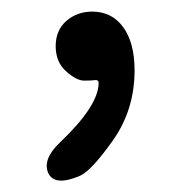

<svg xmlns="http://www.w3.org/2000/svg" viewBox="-20 -137 310 331"><path d="M118 166Q74 185 63 161Q53 137 84 108Q150 45 150 6Q150 1 145 1Q138 2 125 2Q112 2 94 -14Q76 -30 76 -57.5Q76 -85 94.5 -101Q113 -117 139 -117Q173 -117 192.5 -90Q212 -63 212 -16Q212 52 175 104.5Q138 157 118 166Z"/></svg>

Font: Resource Han Rounded JP Normal
Style: Regular
Weight: 350
Designer: Cyano Hao (round all glyphs); Ryoko NISHIZUKA 西塚涼子 (kana, bopomofo & ideographs); Paul D. Hunt (Latin, Greek & Cyrillic)
Foundry: Cyano Hao
Version: 0.990